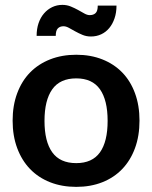

<svg xmlns="http://www.w3.org/2000/svg" viewBox="-20 -740 608 768"><path d="M285 -521Q342.5 -521 389.2 -502.5Q436 -484 469 -450Q502 -416 520 -367Q538 -318 538 -257.5Q538 -196.5 520 -147.5Q502 -98.5 469 -64Q436 -29.5 389.2 -11Q342.5 7.5 285 7.5Q227.5 7.5 180.5 -11Q133.5 -29.5 100.2 -64Q67 -98.5 48.8 -147.5Q30.5 -196.5 30.5 -257.5Q30.5 -318 48.8 -367Q67 -416 100.2 -450Q133.5 -484 180.5 -502.5Q227.5 -521 285 -521ZM285 -87.5Q349 -87.5 379.8 -130.5Q410.5 -173.5 410.5 -256.5Q410.5 -339.5 379.8 -383Q349 -426.5 285 -426.5Q220 -426.5 189 -382.8Q158 -339 158 -256.5Q158 -174 189 -130.8Q220 -87.5 285 -87.5ZM339 -679.5Q354 -679.5 362.5 -687.8Q371 -696 371 -717.5H446Q446 -689.5 438.2 -666.8Q430.5 -644 417 -627.8Q403.5 -611.5 384.8 -602.8Q366 -594 343.5 -594Q325.5 -594 310 -600.5Q294.5 -607 281 -614.5Q267.5 -622 255.8 -628.5Q244 -635 234 -635Q219.5 -635 211.2 -626.2Q203 -617.5 203 -596.5H126.5Q126.5 -624.5 134.2 -647.2Q142 -670 156 -686.2Q170 -702.5 188.8 -711.5Q207.5 -720.5 229.5 -720.5Q247.5 -720.5 263.2 -714Q279 -707.5 292.5 -700Q306 -692.5 317.5 -686Q329 -679.5 339 -679.5Z"/></svg>

Font: LatoHex
Style: Bold
Weight: 700
Designer: Lukasz Dziedzic
Foundry: tyPoland Lukasz Dziedzic
Version: Version 1.104; Western+Polish opensource